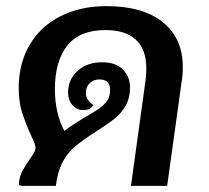

<svg xmlns="http://www.w3.org/2000/svg" viewBox="-20 -606 682 626"><path d="M576 -387Q576 -362 572 -338L525 0H407L453 -333Q457 -358 457 -384Q457 -445 423 -476.5Q389 -508 324 -508Q240 -508 199.5 -457.5Q159 -407 159 -315Q159 -237 190 -179Q205 -192 257 -224Q264 -227 276 -235Q310 -254 324.5 -271Q339 -288 339 -313Q339 -347 304 -347Q285 -347 272.5 -335Q260 -323 260 -303Q260 -280 285 -263Q277 -254 270 -250.5Q263 -247 251 -247Q231 -247 216.5 -263Q202 -279 202 -304Q202 -347 233 -375Q264 -403 313 -403Q357 -403 380.5 -379.5Q404 -356 404 -320Q404 -287 390 -262Q376 -237 354 -219.5Q332 -202 293 -177Q246 -147 222 -126Q198 -105 183 -75.5Q168 -46 162 0H52Q47 0 44 -2Q41 -4 42 -11Q44 -31 53 -48.5Q62 -66 77 -87Q79 -90 87.5 -102.5Q96 -115 96 -124Q96 -135 81 -165Q63 -205 52 -239.5Q41 -274 41 -319Q41 -399 76.5 -459.5Q112 -520 177 -553Q242 -586 327 -586Q446 -586 511 -533.5Q576 -481 576 -387Z"/></svg>

Font: Krub SemiBold
Style: Italic
Weight: 600
Italic angle: -8°
Designer: Ekaluck Peanpanawate
Foundry: Cadson Demak Co.,Ltd.
Version: Version 1.000; ttfautohint (v1.6)